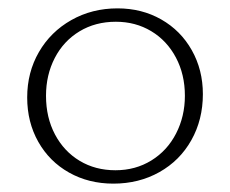

<svg xmlns="http://www.w3.org/2000/svg" viewBox="-20 -435 551 459"><path d="M45 -202Q45 -262 73 -310.5Q101 -359 150.5 -387Q200 -415 261 -415Q319 -415 365.5 -388.5Q412 -362 438.5 -315Q465 -268 465 -210Q465 -149 437.5 -100Q410 -51 361 -23.5Q312 4 251 4Q192 4 145 -22.5Q98 -49 71.5 -96Q45 -143 45 -202ZM422 -206Q422 -257 400.5 -297.5Q379 -338 341.5 -360.5Q304 -383 257 -383Q208 -383 170 -360Q132 -337 111 -296.5Q90 -256 90 -206Q90 -154 111.5 -113.5Q133 -73 170.5 -50.5Q208 -28 256 -28Q304 -28 342 -51.5Q380 -75 401 -116Q422 -157 422 -206Z"/></svg>

Font: Ysabeau Infant Light
Style: Regular
Weight: 300
Designer: Christian Thalmann (Catharsis Fonts)
Version: Version 0.003